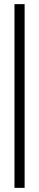

<svg xmlns="http://www.w3.org/2000/svg" viewBox="-20 -774 189 928"><path d="M50 134V-754H99V134Z"/></svg>

Font: Stick No Bills Light
Style: Regular
Weight: 300
Version: Version 2.000